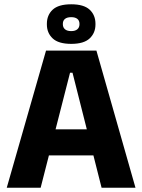

<svg xmlns="http://www.w3.org/2000/svg" viewBox="-20 -875 663 895"><path d="M11.5 0 194.5 -639H429.5L611.5 0H453.5L318 -536H306.5L169.5 0ZM167 -150.5V-272H455V-150.5ZM198.5 -761V-764Q198.5 -804.5 225.5 -829.8Q252.5 -855 312 -855Q371 -855 398 -829.8Q425 -804.5 425 -764V-761Q425 -721.5 398 -696Q371 -670.5 312 -670.5Q252.5 -670.5 225.5 -696Q198.5 -721.5 198.5 -761ZM273 -762Q273 -747 283 -738.5Q293 -730 312 -730Q330.5 -730 340.5 -738.5Q350.5 -747 350.5 -762V-764Q350.5 -779 340.5 -787Q330.5 -795 312 -795Q293 -795 283 -787Q273 -779 273 -764Z"/></svg>

Font: Anek Bangla Medium
Style: Bold
Weight: 700
Version: Version 1.003